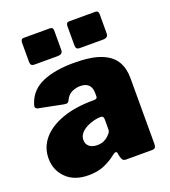

<svg xmlns="http://www.w3.org/2000/svg" viewBox="-137 -843 847 954"><g transform="rotate(-20 286.5 -366.0)"><path d="M314 -42Q287 -20 251.5 -5Q216 10 169 10Q94 10 51.5 -32Q9 -74 9 -136Q9 -195 46.5 -239Q84 -283 153 -307.5Q222 -332 316 -332H323Q327 -332 332.5 -334.5Q338 -337 338 -346V-363Q338 -391 323.5 -406Q309 -421 279 -421Q258 -421 236 -411.5Q214 -402 201 -374Q197 -366 192.5 -363.5Q188 -361 174 -363L43 -389Q36 -391 32.5 -396.5Q29 -402 36 -421Q59 -485 124.5 -512.5Q190 -540 288 -540Q381 -540 433 -519Q485 -498 506.5 -461Q528 -424 528 -375V-27Q528 -12 523.5 -6Q519 0 505 0H368Q355 0 349.5 -10.5Q344 -21 342 -35L341 -42Q338 -62 314 -42ZM338 -224Q338 -242 323 -242H319Q307 -242 287.5 -237.5Q268 -233 249 -223.5Q230 -214 216.5 -199Q203 -184 203 -163Q203 -142 218 -129Q233 -116 260 -116Q280 -116 293.5 -122Q307 -128 315 -135Q324 -143 331 -151.5Q338 -160 338 -171V-224ZM253 -724V-623Q253 -610 246 -604.5Q239 -599 224 -599H104Q91 -599 86.5 -604.5Q82 -610 82 -621V-722Q82 -742 98 -742H237Q253 -742 253 -724ZM493 -724V-623Q493 -610 486 -604.5Q479 -599 464 -599H344Q331 -599 326.5 -604.5Q322 -610 322 -621V-722Q322 -742 338 -742H477Q493 -742 493 -724Z"/></g></svg>

Font: Libre Franklin Black
Style: Regular
Weight: 900
Designer: Pablo Impallari, Rodrigo Fuenzalida, Nhung Nguyen
Foundry: Impallari Type
Version: Version 3.000